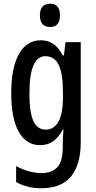

<svg xmlns="http://www.w3.org/2000/svg" viewBox="-20 -765 513 1025"><path d="M198 -550Q235 -550 263.5 -531.5Q292 -513 315 -469H321L330 -540H411V-5Q411 112 360 176Q309 240 198 240Q127 240 66 207V122Q103 141 136.5 150Q170 159 200 159Q257 159 286 128Q315 97 315 21V8Q315 -10 316 -31.5Q317 -53 319 -74H316Q292 -30 262.5 -10Q233 10 194 10Q120 10 80 -61.5Q40 -133 40 -267Q40 -405 81.5 -477.5Q123 -550 198 -550ZM222 -465Q137 -465 137 -266Q137 -166 158 -119.5Q179 -73 224 -73Q268 -73 292 -115.5Q316 -158 316 -247V-272Q316 -374 293 -419.5Q270 -465 222 -465ZM248 -745Q300 -745 300 -683Q300 -621 248 -621Q193 -621 193 -683Q193 -745 248 -745Z"/></svg>

Font: Noto Sans Gujarati UI ExtraCondensed Medium
Style: Regular
Weight: 500
Width: 2
Designer: Jelle Bosma - Monotype Design Team, Universal Thirst
Foundry: Monotype Imaging Inc.
Version: Version 2.106; ttfautohint (v1.8.4.7-5d5b)